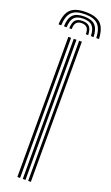

<svg xmlns="http://www.w3.org/2000/svg" viewBox="-203 -993 596 1030"><g transform="rotate(20 94.5 -478.5)"><path d="M94 -957.2Q153.5 -957.2 180.2 -931.1Q207 -905 209.5 -845H194.2Q192 -898.2 168.8 -921.4Q145.5 -944.5 94 -944.5Q42.5 -944.5 19.2 -921.4Q-4 -898.2 -6 -845H-21.2Q-19 -905 7.8 -931.1Q34.5 -957.2 94 -957.2ZM94 -931.8Q137.5 -931.8 157.2 -911.6Q177 -891.5 178.8 -845H163.5Q162 -884.5 145.9 -901.8Q129.8 -919 94 -919Q58.2 -919 42.1 -901.8Q26 -884.5 24.8 -845H9.5Q11 -891.5 30.6 -911.6Q50.2 -931.8 94 -931.8ZM94 -906.2Q122 -906.2 134.4 -892.1Q146.8 -878 148 -845H134.5Q134.5 -871 124.6 -882.2Q114.8 -893.5 94 -893.5Q73.8 -893.5 63.9 -882.2Q54 -871 53.8 -845H40Q41 -878 53.6 -892.1Q66.2 -906.2 94 -906.2ZM112.8 0V-800H128.2V0ZM51.2 0V-800H66.8V0ZM82 0V-800H97.5V0Z"/></g></svg>

Font: Big Shoulders Inline Display Thin Medium
Style: Regular
Weight: 500
Version: Version 2.002